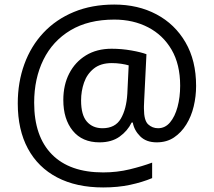

<svg xmlns="http://www.w3.org/2000/svg" viewBox="-20 -734 939 843"><path d="M841 -357Q841 -311 830.5 -267Q820 -223 798 -187.5Q776 -152 744 -130.5Q712 -109 668 -109Q622 -109 595.5 -135.5Q569 -162 563 -196H558Q540 -159 505 -134Q470 -109 417 -109Q341 -109 299.5 -160Q258 -211 258 -295Q258 -361 284 -411.5Q310 -462 357.5 -491Q405 -520 470 -520Q514 -520 556.5 -512.5Q599 -505 623 -496L613 -293Q612 -275 612 -267.5Q612 -260 612 -257Q612 -205 630.5 -188Q649 -171 674 -171Q705 -171 726.5 -196.5Q748 -222 759.5 -264.5Q771 -307 771 -358Q771 -451 733.5 -515.5Q696 -580 630.5 -614Q565 -648 482 -648Q368 -648 289.5 -601Q211 -554 170.5 -471.5Q130 -389 130 -283Q130 -135 208 -56Q286 23 433 23Q494 23 549.5 9.5Q605 -4 648 -20V48Q605 66 551.5 77.5Q498 89 433 89Q315 89 231 45Q147 1 102.5 -81.5Q58 -164 58 -280Q58 -373 87 -452.5Q116 -532 171 -590.5Q226 -649 304.5 -681.5Q383 -714 482 -714Q586 -714 667 -671Q748 -628 794.5 -548Q841 -468 841 -357ZM336 -293Q336 -229 361.5 -200Q387 -171 430 -171Q486 -171 510.5 -213Q535 -255 539 -322L545 -447Q532 -451 512 -454Q492 -457 471 -457Q422 -457 392 -433Q362 -409 349 -371.5Q336 -334 336 -293Z"/></svg>

Font: Noto Sans Tifinagh SIL
Style: Regular
Weight: 400
Designer: JamraPatel
Foundry: JamraPatel LLC
Version: Version 2.006; ttfautohint (v1.8.4.7-5d5b)